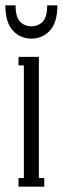

<svg xmlns="http://www.w3.org/2000/svg" viewBox="-30 -696 234 716"><path d="M87 -552Q46 -552 18 -582Q-10 -612 -10 -676H28Q28 -633 44.5 -615.5Q61 -598 87 -598Q113 -598 129.5 -615.5Q146 -633 146 -676H184Q184 -612 156 -582Q128 -552 87 -552ZM39 0V-32H59V-452H39V-484H115V-32H135V0Z"/></svg>

Font: Margherita Variable
Style: Regular
Weight: 400
Designer: James Puckett
Foundry: Dunwich Type Founders
Version: Version 1.008